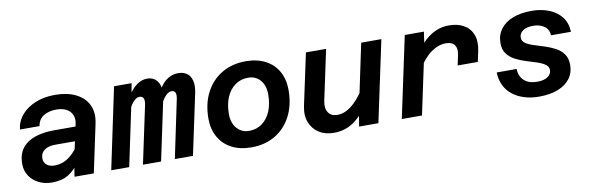

<svg xmlns="http://www.w3.org/2000/svg" viewBox="-44 -923 3987 1293"><g transform="rotate(-10 1950.0 -277.0)"><path d="M386 0 403 -108 455 -349Q463 -385 450.5 -412Q438 -439 410.5 -453Q383 -467 344 -467Q292 -467 256.5 -445.5Q221 -424 213 -377H79Q86 -434 123 -476.5Q160 -519 219 -542.5Q278 -566 351 -566Q434 -566 493 -537Q552 -508 577.5 -455Q603 -402 588 -330L518 0ZM231 12Q181 12 140.5 -8.5Q100 -29 77 -64.5Q54 -100 54 -145Q54 -214 87.5 -255Q121 -296 177 -314Q233 -332 301 -332H466L445 -235H295Q248 -235 221 -215Q194 -195 194 -160Q194 -131 214 -114.5Q234 -98 268 -98Q317 -98 357 -124Q397 -150 431 -198L427 -102Q389 -43 343.5 -15.5Q298 12 231 12Z M1072 0 1155 -395Q1161 -423 1155 -438.5Q1149 -454 1129 -454Q1102 -454 1075 -417Q1048 -380 1018 -293L1025 -371Q1041 -462 1086.5 -514Q1132 -566 1195 -566Q1228 -566 1252 -550Q1276 -534 1285.5 -499Q1295 -464 1283 -409L1196 0ZM637 0 754 -554H874L855 -450L760 0ZM854 0 938 -395Q944 -425 936.5 -439.5Q929 -454 911 -454Q881 -454 854 -414Q827 -374 800 -293L817 -376Q828 -435 853.5 -477.5Q879 -520 912.5 -543Q946 -566 981 -566Q1031 -566 1055.5 -525.5Q1080 -485 1065 -411L978 0Z M1595 12Q1517 12 1460.5 -17.5Q1404 -47 1373 -101.5Q1342 -156 1342 -228Q1342 -331 1382 -407Q1422 -483 1492.5 -524.5Q1563 -566 1656 -566Q1733 -566 1789.5 -536.5Q1846 -507 1876.5 -453Q1907 -399 1907 -326Q1907 -224 1867.5 -147.5Q1828 -71 1757.5 -29.5Q1687 12 1595 12ZM1598 -100Q1649 -100 1687 -127.5Q1725 -155 1746 -204.5Q1767 -254 1767 -321Q1767 -381 1735.5 -417.5Q1704 -454 1652 -454Q1602 -454 1563.5 -426.5Q1525 -399 1504 -350Q1483 -301 1483 -233Q1483 -194 1497.5 -164Q1512 -134 1538 -117Q1564 -100 1598 -100Z M2204 -554 2131 -211Q2121 -162 2140.5 -132.5Q2160 -103 2201 -103Q2250 -103 2295.5 -137Q2341 -171 2391 -246L2385 -121Q2335 -52 2280.5 -20Q2226 12 2159 12Q2099 12 2057 -15Q2015 -42 1996 -90Q1977 -138 1991 -203L2066 -554ZM2582 -554 2464 0H2332L2350 -108L2444 -554Z M3057 -290 3072 -360Q3081 -401 3064 -426Q3047 -451 3004 -451Q2953 -451 2903 -415.5Q2853 -380 2802 -299L2812 -420Q2847 -468 2883 -500.5Q2919 -533 2959 -549.5Q2999 -566 3046 -566Q3104 -566 3146 -542.5Q3188 -519 3206 -473.5Q3224 -428 3210 -360L3195 -290ZM2624 0 2742 -554H2873L2857 -446L2762 0Z M3561 12Q3508 12 3462 -2Q3416 -16 3381.5 -43Q3347 -70 3328 -109.5Q3309 -149 3308 -198H3444Q3445 -148 3477 -118.5Q3509 -89 3566 -89Q3614 -89 3639 -107Q3664 -125 3664 -152Q3664 -176 3642.5 -191Q3621 -206 3587 -217Q3553 -228 3515.5 -239.5Q3478 -251 3444 -268.5Q3410 -286 3388.5 -314.5Q3367 -343 3367 -388Q3367 -443 3397.5 -483.5Q3428 -524 3482.5 -545Q3537 -566 3609 -566Q3676 -566 3729.5 -544.5Q3783 -523 3814.5 -482Q3846 -441 3848 -381H3712Q3709 -423 3678.5 -444Q3648 -465 3604 -465Q3559 -465 3533.5 -447.5Q3508 -430 3508 -401Q3508 -377 3529.5 -362Q3551 -347 3585 -336.5Q3619 -326 3656.5 -314Q3694 -302 3727.5 -284.5Q3761 -267 3782.5 -238Q3804 -209 3804 -162Q3804 -109 3775 -70Q3746 -31 3692 -9.5Q3638 12 3561 12Z"/></g></svg>

Font: Azeret Mono Thin SemiBold
Style: Italic
Weight: 600
Italic angle: -12°
Version: Version 1.002